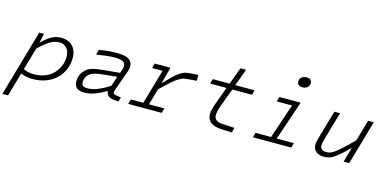

<svg xmlns="http://www.w3.org/2000/svg" viewBox="-116 -1210 3884 1929"><g transform="rotate(15 1825.5 -245.5)"><path d="M-32.2 230 166 -460H214.8L194.8 -362.8Q251.5 -419.4 298.1 -443.6Q344.7 -467.8 394 -467.8Q469.7 -467.8 513.4 -422.9Q557.1 -377.9 557.1 -299.8Q557.1 -237.3 533.7 -181.4Q510.3 -125.5 467.8 -83.5Q425.3 -41.5 361.3 -16.8Q297.4 7.8 221.2 7.8Q156.7 7.8 97.2 -16.1L26.9 230ZM388.2 -418Q343.3 -418 300.3 -394.5Q257.3 -371.1 178.2 -296.9L111.8 -65.9Q157.2 -42 222.2 -42Q276.4 -42 322.5 -57.4Q368.7 -72.8 399.9 -98.4Q431.2 -124 453.1 -157.5Q475.1 -190.9 485.1 -226.1Q495.1 -261.2 495.1 -296.9Q495.1 -352.1 465.1 -385Q435.1 -418 388.2 -418Z M1050.8 -102.1Q1044.9 -83.5 1044.9 -74.2Q1044.9 -63 1053.5 -57.9Q1062 -52.7 1083 -49.8L1127 -43.9L1112.8 2.9L1064 -2Q1025.4 -5.4 1006.8 -22Q988.3 -38.6 983.9 -69.8H977.5Q910.2 -29.8 859.1 -12.5Q808.1 4.9 754.9 4.9Q652.8 4.9 652.8 -84Q652.8 -155.3 703.6 -206.1Q729 -231.4 770.3 -244.4Q811.5 -257.3 903.8 -266.1L1055.7 -279.8L1069.8 -321.8Q1075.7 -341.8 1075.7 -356Q1075.7 -386.2 1049.1 -400.6Q1022.5 -415 960.9 -415Q896.5 -415 774.9 -395L789.6 -448.2Q884.3 -464.8 976.6 -464.8Q1058.6 -464.8 1097.7 -440.9Q1136.7 -417 1136.7 -369.1Q1136.7 -343.3 1127.9 -318.8ZM777.8 -44.9Q871.6 -44.9 1003.9 -131.8L1038.6 -233.9L913.6 -222.2Q836.4 -214.4 802.2 -203.1Q768.1 -191.9 750 -173.8Q715.8 -139.6 715.8 -94.2Q715.8 -69.3 729.5 -57.1Q743.2 -44.9 777.8 -44.9Z M1229.5 -49.8H1358.4L1462.4 -410.2H1352.5L1366.7 -460H1530.8L1484.4 -286.1Q1542 -346.2 1573.7 -376.5Q1605.5 -406.7 1636.2 -426.3Q1667 -445.8 1689.9 -451.2Q1712.9 -456.5 1751.5 -459L1820.3 -462.9V-402.8L1740.7 -396Q1703.1 -392.6 1684.8 -388.7Q1666.5 -384.8 1634.8 -365.2Q1603 -345.7 1568.8 -314.9Q1534.7 -284.2 1466.3 -219.2L1417.5 -49.8H1578.6L1563.5 0H1214.4Z M2117.2 -220.2Q2094.2 -155.8 2094.2 -121.1Q2094.2 -86.4 2116.2 -69.3Q2138.2 -52.2 2183.1 -49.8L2308.1 -43L2294.4 7.8L2189.5 3.9Q2034.2 -2 2034.2 -116.2Q2034.2 -152.8 2062.5 -231.9L2127.4 -410.2H1957.5L1971.2 -460H2146.5L2211.4 -637.2H2270.5L2205.1 -460H2406.2L2392.1 -410.2H2187.5Z M2863.3 -613.8Q2837.9 -613.8 2822 -626.2Q2806.2 -638.7 2806.2 -661.1Q2806.2 -684.6 2825.2 -702.9Q2844.2 -721.2 2876 -721.2Q2904.3 -721.2 2918.7 -709Q2933.1 -696.8 2933.1 -674.8Q2933.1 -649.4 2913.3 -631.6Q2893.6 -613.8 2863.3 -613.8ZM2525.9 -49.8H2687L2809.1 -410.2H2649.9L2664.1 -460H2885.3L2746.1 -49.8H2925.3L2911.1 0H2512.2Z M3455.1 0 3500 -155.8Q3432.6 -86.9 3388.2 -52Q3343.8 -17.1 3313.7 -6.1Q3283.7 4.9 3245.6 4.9Q3197.8 4.9 3167.2 -21.2Q3136.7 -47.4 3136.7 -90.8Q3136.7 -115.2 3153.8 -175.8L3235.8 -460H3294.9L3210.9 -168Q3197.8 -122.1 3197.8 -100.1Q3197.8 -74.2 3214.6 -60.5Q3231.4 -46.9 3260.7 -46.9Q3290 -46.9 3316.4 -59.3Q3342.8 -71.8 3391.1 -113.3Q3439.5 -154.8 3523.9 -240.2L3586.9 -460H3646L3513.7 0Z"/></g></svg>

Font: IntelOne Mono Light
Style: Italic
Weight: 300
Italic angle: -16°
Designer: Fred Shallcrass
Foundry: Frere-Jones Type LLC
Version: Version 1.200;hotconv 1.1.0;makeotfexe 2.6.0;FJTRelease1.2